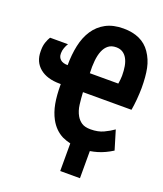

<svg xmlns="http://www.w3.org/2000/svg" viewBox="-167 -818 932 1097"><g transform="rotate(20 299.0 -269.5)"><path d="M299 -293Q301 -256 305.5 -219.5Q310 -183 326 -155Q338 -134 357.5 -121Q377 -108 412 -108Q457 -108 490 -123.5Q523 -139 548 -157L583 -41Q539 -13 495 0Q475 6 451 10V175H331V7Q305 1 281 -10Q232 -35 203 -88Q182 -127 173 -175.5Q164 -224 164 -293H158Q80 -293 36 -329.5Q-8 -366 -8 -429V-438Q-8 -464 -0.5 -485.5Q7 -507 16 -521H125Q117 -509 111 -492.5Q105 -476 105 -462V-455Q105 -435 119.5 -421.5Q134 -408 164 -408Q164 -472 176 -528Q188 -584 215.5 -625.5Q243 -667 287 -690.5Q331 -714 393 -714Q506 -714 558 -638Q586 -597 596 -548Q606 -499 606 -429Q606 -415 605 -396.5Q604 -378 602.5 -359Q601 -340 598.5 -322.5Q596 -305 594 -293ZM472 -408Q474 -419 475.5 -433Q477 -447 477 -457Q477 -488 472.5 -514Q468 -540 457.5 -559Q447 -578 430.5 -588.5Q414 -599 391 -599Q362 -599 343.5 -584.5Q325 -570 314.5 -544.5Q304 -519 300.5 -484Q297 -449 299 -408Z"/></g></svg>

Font: PT Mono
Style: Bold
Weight: 700
Monospace: yes
Designer: A.Korolkova, I.Chaeva
Foundry: ParaType Ltd
Version: Version 1.000 OFL